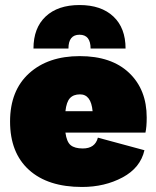

<svg xmlns="http://www.w3.org/2000/svg" viewBox="-20 -733 620 763"><path d="M252 -540H113Q113 -622 161.5 -667.5Q210 -713 296 -713Q382 -713 430.5 -667.5Q479 -622 479 -540H340Q340 -595 296 -595Q252 -595 252 -540ZM563 -266Q563 -228 558 -206H240Q245 -169 261 -156Q277 -143 309 -143Q358 -143 369 -186L554 -136Q538 -66 467 -28Q396 10 306 10Q170 10 95 -58Q20 -126 20 -250Q20 -373 95.5 -441.5Q171 -510 297 -510Q423 -510 493 -443.5Q563 -377 563 -266ZM298 -358Q272 -358 258 -343Q244 -328 240 -291H348Q342 -358 298 -358Z"/></svg>

Font: Elaine Sans Black
Style: Regular
Weight: 900
Designer: Wei Huang
Foundry: Wei Huang
Version: Version 2.001;December 24, 2019;FontCreator 12.0.0.2547 64-b